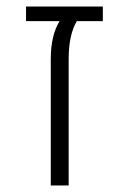

<svg xmlns="http://www.w3.org/2000/svg" viewBox="-20 -570 396 590"><path d="M136 0V-388Q136 -461 163 -505H60V-550H296V-505H216Q191 -463 191 -388V0Z"/></svg>

Font: Assistant Light
Style: Regular
Weight: 300
Designer: Hebrew By Ben Nathan, Latin by Paul Hunt
Version: Version 2.001;PS 002.001;hotconv 1.0.88;makeotf.lib2.5.64775